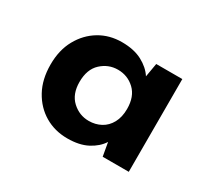

<svg xmlns="http://www.w3.org/2000/svg" viewBox="-83 -845 690 631"><g transform="rotate(30 261.5 -529.0)"><path d="M224 -347Q176 -347 138 -369.5Q100 -392 77.5 -433Q55 -474 55 -530Q55 -585 77.5 -625.5Q100 -666 137.5 -688.5Q175 -711 222 -711Q268 -711 299 -694.5Q330 -678 346 -653L355 -705H454V-353H355L346 -404Q330 -379 299.5 -363Q269 -347 224 -347ZM256 -432Q281 -432 301.5 -443Q322 -454 334 -476Q346 -498 346 -529Q346 -576 319.5 -601Q293 -626 256 -626Q220 -626 193 -601Q166 -576 166 -528Q166 -482 193 -457Q220 -432 256 -432Z"/></g></svg>

Font: DM Sans 10pt ExtraBold
Style: Regular
Weight: 800
Version: Version 4.004;gftools[0.9.30]